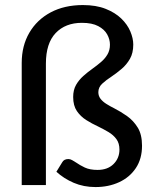

<svg xmlns="http://www.w3.org/2000/svg" viewBox="-20 -750 626 778"><path d="M367 8Q319 8 278.8 -9.2Q238.5 -26.5 208.5 -54L231.5 -91.5Q238.5 -105.5 257 -105.5Q264.5 -105.5 272.2 -101.2Q280 -97 289 -91Q303 -81 323.5 -71.2Q344 -61.5 375.5 -61.5Q416 -61.5 440 -85.2Q464 -109 464 -144Q464 -169.5 451.8 -186.2Q439.5 -203 419.8 -214.8Q400 -226.5 377.5 -237.5Q352.5 -249 329.5 -263.5Q306.5 -278 291.5 -300Q276.5 -322 276.5 -357Q276.5 -385.5 288.2 -406Q300 -426.5 317.8 -442.2Q335.5 -458 354.5 -471.5Q373.5 -485 389.5 -498.8Q405.5 -512.5 415.5 -529.5Q425.5 -546.5 425.5 -569Q425.5 -590.5 414.2 -610.8Q403 -631 378 -644.2Q353 -657.5 312 -657.5Q245 -657.5 205.5 -616Q166 -574.5 166 -492V0H68V-495Q68 -564.5 98.8 -617.2Q129.5 -670 185.2 -699.8Q241 -729.5 316 -729.5Q369.5 -729.5 408 -714.2Q446.5 -699 471.5 -674.8Q496.5 -650.5 508.2 -622.5Q520 -594.5 520 -569.5Q520 -535 506.5 -511.5Q493 -488 473 -471Q453 -454 433 -440.5Q410.5 -426 394.5 -411.2Q378.5 -396.5 378.5 -376.5Q378.5 -361 387.5 -349.5Q396.5 -338 411.2 -328.8Q426 -319.5 444 -310.5Q469.5 -297.5 495 -279.5Q520.5 -261.5 538 -233.2Q555.5 -205 555.5 -159.5Q555.5 -106.5 530.5 -69Q505.5 -31.5 462.8 -11.8Q420 8 367 8Z"/></svg>

Font: Verano Sans Medium
Style: Regular
Weight: 500
Designer: Lukasz Dziedzic with Adam Twardoch and Botio Nikoltchev
Foundry: tyPoland Lukasz Dziedzic
Version: Version 3.001;December 28, 2019;FontCreator 12.0.0.2547 64-b